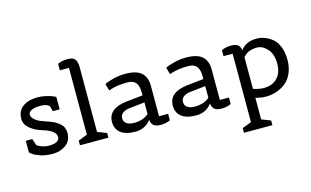

<svg xmlns="http://www.w3.org/2000/svg" viewBox="-116 -1108 2773 1714"><g transform="rotate(-15 1270.5 -250.5)"><path d="M415 -357H352L338 -407Q312 -432 258 -432Q204 -432 174.5 -418Q145 -404 145 -380.5Q145 -357 167 -336.5Q189 -316 212 -306Q235 -296 294 -276Q353 -256 390.5 -223Q428 -190 428 -136Q428 -64 375.5 -26.5Q323 11 255.5 11Q188 11 139.5 -6Q91 -23 70 -40L50 -57V-164H110L131 -102Q132 -99 147 -92Q194 -68 241 -68Q288 -68 313 -82.5Q338 -97 338 -123.5Q338 -150 310 -174Q282 -198 216.5 -217.5Q151 -237 106.5 -274.5Q62 -312 62 -362Q62 -437 114.5 -474.5Q167 -512 250 -512Q291 -512 332 -502Q373 -492 394 -482L415 -472Z M770 0H507V-43L591 -76V-693H507V-753Q546 -772 597.5 -772Q649 -772 667 -747.5Q685 -723 685 -673V-76L770 -43Z M1340 -68V-8Q1301 11 1254 11Q1207 11 1186.5 -7Q1166 -25 1163 -59Q1108 11 1018.5 11Q929 11 883 -25Q837 -61 837 -126Q837 -251 1011 -270L1162 -286V-315Q1162 -373 1138 -403Q1114 -433 1062 -433Q966 -433 906 -412L886 -405L868 -469Q896 -485 953 -498.5Q1010 -512 1059 -512Q1166 -512 1211 -469.5Q1256 -427 1256 -350V-68ZM1026 -68Q1109 -68 1162 -113V-221L1016 -205Q978 -200 955.5 -182Q933 -164 933 -133.5Q933 -103 957.5 -85.5Q982 -68 1026 -68Z M1902 -68V-8Q1863 11 1816 11Q1769 11 1748.5 -7Q1728 -25 1725 -59Q1670 11 1580.5 11Q1491 11 1445 -25Q1399 -61 1399 -126Q1399 -251 1573 -270L1724 -286V-315Q1724 -373 1700 -403Q1676 -433 1624 -433Q1528 -433 1468 -412L1448 -405L1430 -469Q1458 -485 1515 -498.5Q1572 -512 1621 -512Q1728 -512 1773 -469.5Q1818 -427 1818 -350V-68ZM1588 -68Q1671 -68 1724 -113V-221L1578 -205Q1540 -200 1517.5 -182Q1495 -164 1495 -133.5Q1495 -103 1519.5 -85.5Q1544 -68 1588 -68Z M2213 271H1950V228L2035 195V-437H1951V-492Q1990 -511 2036.5 -511Q2083 -511 2103 -494Q2123 -477 2127 -444Q2176 -512 2273 -512Q2352 -512 2419 -458Q2453 -430 2473.5 -378.5Q2494 -327 2494 -259Q2494 -191 2471 -137.5Q2448 -84 2409 -53Q2330 10 2225 10Q2183 10 2129 -4V195L2213 228ZM2225 -69Q2306 -69 2351.5 -117Q2397 -165 2397 -251Q2397 -337 2353 -385.5Q2309 -434 2259 -434Q2172 -434 2129 -379V-87Q2185 -69 2225 -69Z"/></g></svg>

Font: Belgrano
Style: Regular
Weight: 400
Designer: Daniel Hernandez
Foundry: Daniel Hernndez
Version: Version 1.003